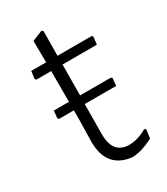

<svg xmlns="http://www.w3.org/2000/svg" viewBox="-148 -631 610 703"><g transform="rotate(-30 156.5 -279.0)"><path d="M201 5Q99 -7 99 -119L101 -209V-251H38L34 -256L37 -287H101V-417H38L34 -422L38 -454H101L100 -545L144 -563L150 -558L149 -454H294L298 -449L294 -417H149L148 -287H278L283 -283L280 -251H147L146 -124Q146 -40 215 -40Q250 -40 290 -63L296 -58L291 -22Q241 4 201 5Z"/></g></svg>

Font: Alegreya Sans Light
Style: Regular
Weight: 300
Designer: Juan Pablo del Peral
Foundry: Huerta Tipografica
Version: Version 2.007